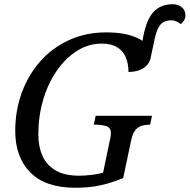

<svg xmlns="http://www.w3.org/2000/svg" viewBox="-20 -877 896 907"><path d="M336 10Q195 10 123.5 -62Q52 -134 52 -258Q52 -355 83 -439.5Q114 -524 171 -588Q228 -652 307 -688Q386 -724 482 -724Q542 -724 584.5 -713Q627 -702 653 -684L657 -706Q673 -787 706.5 -822Q740 -857 796 -857Q821 -857 838.5 -843Q856 -829 856 -803Q856 -793 850.5 -782.5Q845 -772 834 -763Q825 -771 813.5 -776Q802 -781 790 -781Q770 -781 755 -774Q740 -767 729.5 -748.5Q719 -730 711 -695L692 -605Q685 -572 656.5 -554.5Q628 -537 587 -537Q587 -576 574 -606.5Q561 -637 533 -654Q505 -671 461 -671Q397 -671 342.5 -636Q288 -601 247 -541Q206 -481 183.5 -404Q161 -327 161 -242Q161 -185 180.5 -141Q200 -97 242.5 -72Q285 -47 354 -47Q383 -47 414 -51Q445 -55 467 -61L500 -220Q502 -226 503 -235Q504 -244 504 -248Q504 -274 482.5 -281Q461 -288 432 -288H423L432 -330H698L689 -288H685Q667 -288 650 -283Q633 -278 620 -263Q607 -248 600 -216L562 -36Q507 -13 454 -1.5Q401 10 336 10Z"/></svg>

Font: Noto Serif
Style: Italic
Weight: 400
Italic angle: -12°
Designer: Monotype Design Team
Foundry: Monotype Imaging Inc.
Version: Version 2.013